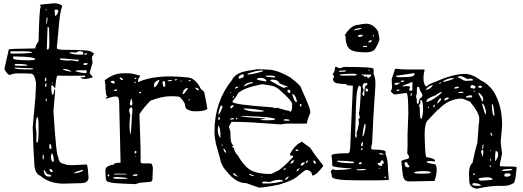

<svg xmlns="http://www.w3.org/2000/svg" viewBox="-20 -1110 3225 1184"><path d="M314.5 -1089.8Q345.7 -1089.8 364.3 -1074.2Q348.6 -1035.2 341.8 -937.5L330.1 -813.5Q330.1 -802.7 382.8 -802.7Q543.9 -802.7 543.9 -789.1Q548.8 -789.1 560.5 -780.3Q546.9 -760.7 546.9 -754.9V-750L550.8 -722.7L533.2 -663.1Q533.2 -654.3 552.7 -635.7V-633.8Q523.4 -623 501 -623Q478.5 -625 478.5 -629.9V-631.8L491.2 -633.8H501L505.9 -638.7V-642.6L501 -643.6L410.2 -642.6L334 -643.6Q328.1 -643.6 320.3 -567.4H318.4L299.8 -587.9L295.9 -574.2V-565.4Q297.9 -526.4 304.7 -524.4Q309.6 -524.4 314.5 -549.8V-558.6H318.4L320.3 -553.7L309.6 -424.8Q327.1 -143.6 338.9 -143.6Q343.8 -100.6 373 -100.6Q389.6 -91.8 410.2 -91.8H434.6L514.6 -95.7Q520.5 -95.7 525.4 -23.4Q531.2 19.5 477.5 19.5L373 22.5Q285.2 22.5 229.5 -25.4Q191.4 -40 191.4 -107.4Q186.5 -161.1 181.6 -324.2L198.2 -508.8L202.1 -588.9V-599.6Q193.4 -656.2 169.9 -656.2L129.9 -657.2H82Q62.5 -657.2 40 -647.5Q26.4 -649.4 6.8 -683.6L34.2 -804.7Q34.2 -809.6 198.2 -811.5Q198.2 -830.1 217.8 -855.5Q222.7 -1066.4 231.4 -1066.4V-1071.3Q231.4 -1074.2 225.6 -1074.2V-1078.1Q225.6 -1083 314.5 -1089.8ZM261.7 -1053.7V-1045.9H266.6V-1050.8L263.7 -1053.7ZM316.4 -1045.9V-1043.9L320.3 -1011.7H323.2Q338.9 -1028.3 338.9 -1040V-1045.9L334 -1050.8H321.3ZM268.6 -1004.9Q265.6 -995.1 265.6 -968.8V-963.9H268.6L272.5 -987.3V-1001ZM273.4 -943.4 268.6 -809.6V-807.6L272.5 -804.7H275.4Q284.2 -804.7 284.2 -838.9V-869.1L282.2 -936.5Q279.3 -943.4 277.3 -943.4ZM43 -789.1Q43 -779.3 53.7 -779.3H74.2Q124 -779.3 177.7 -784.2V-786.1Q177.7 -793.9 111.3 -793.9H53.7Q43 -793 43 -789.1ZM448.2 -786.1 430.7 -787.1H409.2V-782.2Q438.5 -773.4 460 -773.4H491.2Q494.1 -773.4 494.1 -779.3Q492.2 -793.9 478.5 -793.9H464.8ZM499 -777.3V-775.4L502.9 -772.5Q515.6 -772.5 518.6 -779.3V-780.3H502.9ZM60.5 -758.8V-752Q60.5 -738.3 152.3 -738.3Q197.3 -738.3 197.3 -745.1Q197.3 -759.8 79.1 -761.7H63.5ZM348.6 -746.1V-745.1Q348.6 -738.3 398.4 -736.3L420.9 -738.3L451.2 -732.4H457Q466.8 -732.4 466.8 -741.2H464.8L362.3 -750H352.5ZM494.1 -715.8V-713.9L499 -709H504.9Q517.6 -709 521.5 -717.8L516.6 -720.7H499ZM70.3 -710.9Q70.3 -705.1 77.1 -705.1L111.3 -704.1L147.5 -705.1L149.4 -707V-709Q131.8 -715.8 87.9 -715.8H75.2ZM70.3 -693.4V-690.4Q70.3 -681.6 172.9 -681.6L184.6 -683.6V-684.6L181.6 -688.5ZM369.1 -684.6V-681.6Q371.1 -676.8 416 -668H418.9V-669.9Q399.4 -684.6 376 -684.6ZM444.3 -670.9Q482.4 -659.2 509.8 -659.2L514.6 -664.1V-672.9L511.7 -676.8H480.5Q444.3 -676.8 444.3 -670.9ZM256.8 -622.1V-611.3L259.8 -608.4Q265.6 -609.4 265.6 -618.2V-623L263.7 -631.8H261.7Q256.8 -629.9 256.8 -622.1ZM299.8 -602.5V-599.6L304.7 -594.7H306.6V-597.7L300.8 -602.5ZM259.8 -595.7 258.8 -587.9V-582L259.8 -574.2H265.6L266.6 -585.9V-592.8L263.7 -595.7ZM261.7 -502V-490.2L265.6 -486.3H268.6V-490.2L266.6 -502ZM200.2 -329.1 205.1 -292 204.1 -244.1 205.1 -230.5H209Q217.8 -230.5 217.8 -293.9V-326.2Q217.8 -387.7 210.9 -387.7Q202.1 -387.7 200.2 -329.1ZM286.1 -221.7 284.2 -212.9V-203.1Q284.2 -193.4 291 -191.4H293Q297.9 -192.4 297.9 -201.2Q294.9 -221.7 289.1 -221.7ZM299.8 -165 293.9 -148.4Q293.9 -118.2 307.6 -110.4L311.5 -116.2V-127.9Q307.6 -162.1 299.8 -165ZM243.2 -155.3V-134.8L245.1 -126H246.1L250 -129.9V-151.4L246.1 -155.3ZM287.1 -69.3 286.1 -68.4V-59.6Q289.1 -52.7 295.9 -48.8H304.7V-50.8Q304.7 -65.4 287.1 -69.3ZM436.5 -42 441.4 -41Q492.2 -49.8 492.2 -59.6L489.3 -62.5Q436.5 -48.8 436.5 -42ZM250 -61.5V-55.7Q253.9 -21.5 279.3 -21.5H293L295.9 -25.4V-27.3Q295.9 -32.2 270.5 -37.1L252.9 -61.5Z M1131.8 -632.8Q1184.6 -632.8 1220.7 -557.6Q1228.5 -557.6 1240.2 -540L1258.8 -439.5Q1247.1 -423.8 1186.5 -423.8H1172.9Q1122.1 -430.7 1122.1 -458Q1122.1 -477.5 1090.8 -509.8Q1086.9 -516.6 1033.2 -516.6Q979.5 -516.6 908.2 -489.3Q859.4 -439.5 839.8 -405.3Q849.6 -159.2 846.7 -114.3Q846.7 -102.5 863.3 -102.5H896.5Q918 -101.6 918 -95.7V-93.8L922.9 -75.2L919.9 0L912.1 10.7L848.6 16.6H842.8L815.4 25.4Q660.2 20.5 660.2 13.7Q632.8 13.7 632.8 -10.7Q629.9 -29.3 629.9 -61.5Q629.9 -86.9 682.6 -95.7Q682.6 -106.4 718.8 -106.4L723.6 -107.4V-109.4L714.8 -480.5Q714.8 -514.6 698.2 -514.6H689.5Q672.9 -514.6 634.8 -501L632.8 -502.9V-505.9Q632.8 -508.8 643.6 -512.7V-514.6Q629.9 -514.6 629.9 -591.8Q627.9 -591.8 626 -615.2Q681.6 -658.2 739.3 -658.2H773.4Q791 -658.2 841.8 -644.5L843.8 -639.6Q831.1 -623 831.1 -612.3V-603.5Q940.4 -653.3 1131.8 -632.8ZM776.4 -427.7V-420.9Q783.2 -409.2 783.2 -391.6Q780.3 -385.7 778.3 -336.9L782.2 -282.2H783.2Q789.1 -282.2 793.9 -407.2Q796.9 -407.2 796.9 -435.5Q794.9 -448.2 790 -448.2H787.1Q776.4 -441.4 776.4 -427.7ZM677.7 -15.6V-13.7Q677.7 -6.8 716.8 -6.8H757.8L766.6 -8.8Q766.6 -15.6 694.3 -18.6ZM930.7 -574.2V-571.3Q942.4 -571.3 961.9 -610.4V-617.2H960.9Q924.8 -607.4 930.7 -574.2ZM1104.5 -530.3H1110.4Q1119.1 -533.2 1137.7 -562.5V-564.5Q1137.7 -567.4 1131.8 -567.4Q1108.4 -557.6 1108.4 -538.1Q1105.5 -538.1 1104.5 -530.3ZM787.1 -499 780.3 -471.7Q780.3 -462.9 789.1 -458H790Q795.9 -458 796.9 -476.6L792 -499ZM981.4 -603.5 987.3 -576.2H999L998 -605.5L995.1 -609.4H991.2Q981.4 -607.4 981.4 -603.5ZM682.6 -36.1 684.6 -34.2H759.8V-38.1L712.9 -39.1H685.5ZM662.1 -605.5Q669.9 -594.7 684.6 -594.7L686.5 -596.7V-606.4L679.7 -612.3Q662.1 -610.4 662.1 -605.5ZM798.8 -29.3 801.8 -25.4H822.3L828.1 -31.2Q828.1 -35.2 821.3 -36.1Q798.8 -34.2 798.8 -29.3ZM1185.5 -569.3V-565.4Q1193.4 -553.7 1204.1 -553.7H1207V-557.6Q1198.2 -569.3 1188.5 -569.3ZM718.8 -632.8V-626L727.5 -617.2H739.3V-620.1L723.6 -632.8ZM682.6 -551.8V-548.8H687.5Q701.2 -548.8 703.1 -555.7L700.2 -558.6H698.2Q684.6 -558.6 682.6 -551.8ZM1013.7 -614.3V-612.3L1016.6 -609.4H1030.3Q1039.1 -609.4 1041 -614.3L1039.1 -616.2H1030.3ZM810.5 -174.8V-164.1H815.4L821.3 -168.9V-175.8L817.4 -179.7H815.4ZM648.4 -36.1 644.5 -31.2V-25.4L648.4 -22.5H653.3V-31.2ZM837.9 -542V-538.1L841.8 -535.2H846.7L850.6 -538.1V-542L843.8 -543.9ZM1057.6 -617.2V-614.3H1066.4L1071.3 -619.1L1068.4 -623Q1057.6 -621.1 1057.6 -617.2ZM1143.6 -614.3V-612.3L1146.5 -609.4H1152.3L1155.3 -612.3V-614.3L1152.3 -617.2H1146.5ZM810.5 -628.9V-622.1H816.4L821.3 -627V-628.9L816.4 -630.9ZM807.6 -601.6V-599.6L810.5 -596.7L816.4 -601.6V-606.4H812.5ZM1142.6 -494.1V-490.2H1145.5L1151.4 -496.1V-499H1149.4Q1142.6 -496.1 1142.6 -494.1ZM1091.8 -609.4V-607.4H1097.7L1100.6 -610.4V-612.3H1095.7ZM812.5 -148.4V-143.6H815.4V-148.4Z M1630.9 -680.7Q1687.5 -680.7 1769.5 -632.8Q1838.9 -581.1 1838.9 -561.5Q1892.6 -444.3 1892.6 -424.8L1893.6 -414.1Q1873 -367.2 1873 -349.6L1865.2 -347.7H1749Q1732.4 -347.7 1710.9 -342.8Q1514.6 -358.4 1437.5 -358.4H1408.2Q1391.6 -334 1391.6 -325.2Q1401.4 -307.6 1401.4 -277.3Q1401.4 -224.6 1417 -215.8L1418.9 -209V-208L1410.2 -210.9V-208L1423.8 -194.3Q1423.8 -174.8 1448.2 -149.4Q1492.2 -70.3 1544.9 -51.8Q1586.9 -37.1 1647.5 -37.1Q1656.2 -37.1 1685.5 -53.7Q1711.9 -61.5 1788.1 -142.6V-146.5Q1788.1 -149.4 1770.5 -151.4L1767.6 -158.2Q1798.8 -218.8 1842.8 -236.3Q1847.7 -230.5 1892.6 -199.2Q1922.9 -151.4 1972.7 -89.8V-85Q1928.7 -28.3 1909.2 -28.3H1904.3Q1904.3 -58.6 1868.2 -62.5Q1860.4 -62.5 1808.6 -17.6Q1780.3 4.9 1701.2 28.3Q1610.4 46.9 1576.2 46.9L1499 19.5Q1434.6 19.5 1379.9 -50.8Q1356.4 -74.2 1341.8 -110.4Q1341.8 -119.1 1311.5 -222.7Q1302.7 -266.6 1302.7 -297.9V-299.8Q1302.7 -482.4 1410.2 -616.2Q1425.8 -649.4 1473.6 -666Q1502 -673.8 1551.8 -680.7Q1563.5 -685.5 1630.9 -680.7ZM1505.9 -650.4H1507.8Q1533.2 -650.4 1589.8 -667Q1601.6 -668 1601.6 -672.9L1598.6 -675.8H1596.7Q1558.6 -675.8 1507.8 -655.3L1505.9 -653.3ZM1451.2 -629.9V-627.9L1455.1 -625H1456.1Q1483.4 -631.8 1483.4 -638.7V-646.5L1478.5 -652.3H1475.6Q1451.2 -644.5 1451.2 -629.9ZM1620.1 -643.6V-639.6Q1620.1 -634.8 1674.8 -631.8L1676.8 -632.8V-636.7Q1676.8 -641.6 1660.2 -643.6ZM1564.5 -623V-621.1Q1564.5 -616.2 1620.1 -607.4L1622.1 -609.4V-614.3Q1611.3 -629.9 1585.9 -629.9H1581.1Q1564.5 -627.9 1564.5 -623ZM1646.5 -614.3V-612.3Q1723.6 -568.4 1729.5 -568.4H1731.4L1745.1 -573.2L1752 -571.3L1753.9 -573.2V-575.2Q1747.1 -580.1 1731.4 -584L1704.1 -595.7Q1694.3 -619.1 1660.2 -619.1H1656.2Q1646.5 -618.2 1646.5 -614.3ZM1485.4 -575.2Q1498 -585.9 1540 -598.6V-600.6L1538.1 -602.5H1524.4Q1485.4 -594.7 1485.4 -575.2ZM1414.1 -486.3V-482.4Q1414.1 -464.8 1660.2 -448.2L1673.8 -443.4L1690.4 -445.3Q1748 -426.8 1763.7 -426.8Q1763.7 -422.9 1772.5 -420.9Q1781.2 -431.6 1781.2 -443.4V-468.8Q1781.2 -487.3 1712.9 -547.9Q1683.6 -578.1 1642.6 -584L1596.7 -590.8Q1484.4 -569.3 1449.2 -536.1Q1435.5 -510.7 1414.1 -486.3ZM1428.7 -566.4V-563.5H1430.7Q1449.2 -568.4 1449.2 -573.2V-575.2H1442.4Q1433.6 -575.2 1428.7 -566.4ZM1752 -547.9Q1755.9 -537.1 1765.6 -537.1H1767.6L1770.5 -541V-549.8L1763.7 -556.6Q1752 -556.6 1752 -547.9ZM1400.4 -537.1V-536.1H1403.3L1407.2 -539.1V-541H1403.3ZM1781.2 -529.3Q1794.9 -486.3 1803.7 -481.4H1808.6L1811.5 -484.4Q1800.8 -527.3 1788.1 -527.3L1786.1 -529.3ZM1415 -506.8V-504.9Q1421.9 -507.8 1421.9 -516.6V-518.6Q1415 -515.6 1415 -506.8ZM1829.1 -465.8V-457L1832 -452.1Q1838.9 -454.1 1838.9 -461.9V-465.8L1835.9 -468.8H1832ZM1400.4 -450.2V-445.3L1403.3 -441.4H1405.3Q1415 -447.3 1420.9 -457V-460.9H1415Q1405.3 -460.9 1400.4 -450.2ZM1343.8 -459Q1333 -449.2 1326.2 -404.3H1328.1Q1335.9 -404.3 1352.5 -452.1Q1350.6 -459 1343.8 -459ZM1482.4 -441.4V-438.5Q1508.8 -420.9 1576.2 -420.9H1587.9L1605.5 -422.9V-427.7Q1543 -440.4 1482.4 -441.4ZM1726.6 -406.2V-402.3H1731.4V-406.2ZM1468.8 -395.5V-392.6Q1501 -385.7 1612.3 -379.9L1613.3 -378.9V-377L1585 -373Q1585 -368.2 1620.1 -368.2Q1676.8 -368.2 1676.8 -375Q1676.8 -388.7 1468.8 -395.5ZM1326.2 -386.7 1325.2 -378.9Q1326.2 -370.1 1330.1 -370.1Q1335 -370.1 1336.9 -383.8L1332 -386.7ZM1435.5 -381.8V-375H1442.4V-379.9L1441.4 -381.8V-383.8ZM1398.4 -373V-372.1H1400.4L1423.8 -375V-377L1418.9 -381.8H1415Q1402.3 -381.8 1398.4 -373ZM1728.5 -370.1Q1728.5 -365.2 1752 -365.2L1765.6 -366.2V-368.2Q1765.6 -375 1738.3 -375Q1728.5 -373 1728.5 -370.1ZM1326.2 -335.9 1325.2 -334V-331.1L1326.2 -329.1Q1323.2 -322.3 1323.2 -310.5V-304.7Q1323.2 -282.2 1336.9 -260.7H1339.8Q1339.8 -327.1 1326.2 -335.9ZM1345.7 -217.8V-214.8L1348.6 -210.9H1352.5V-214.8L1348.6 -217.8ZM1359.4 -194.3 1357.4 -192.4V-190.4Q1365.2 -168 1373 -168L1374 -169.9V-171.9Q1374 -182.6 1359.4 -194.3ZM1801.8 -181.6 1804.7 -178.7H1810.5Q1819.3 -178.7 1820.3 -183.6L1815.4 -188.5H1813.5Q1804.7 -188.5 1801.8 -181.6ZM1770.5 -103.5 1772.5 -101.6H1774.4Q1788.1 -101.6 1793 -120.1V-122.1Q1778.3 -122.1 1770.5 -103.5ZM1865.2 -106.4 1866.2 -105.5H1870.1Q1878.9 -109.4 1878.9 -119.1V-120.1H1875Q1865.2 -113.3 1865.2 -106.4ZM1913.1 -120.1 1911.1 -119.1V-117.2Q1916 -99.6 1922.9 -99.6H1924.8L1927.7 -103.5V-105.5Q1924.8 -120.1 1913.1 -120.1ZM1834 -91.8 1837.9 -87.9Q1858.4 -94.7 1858.4 -106.4V-108.4H1856.4Q1836.9 -108.4 1834 -91.8ZM1728.5 -60.5H1731.4Q1739.3 -64.5 1743.2 -74.2L1742.2 -76.2Q1728.5 -68.4 1728.5 -60.5ZM1808.6 -53.7H1813.5Q1827.1 -66.4 1827.1 -72.3H1825.2Q1808.6 -66.4 1808.6 -53.7ZM1418.9 -42V-37.1Q1419.9 -29.3 1442.4 -21.5L1448.2 -16.6V-17.6Q1431.6 -39.1 1423.8 -42ZM1516.6 -37.1V-35.2Q1516.6 -29.3 1544.9 -23.4L1546.9 -24.4V-26.4Q1527.3 -37.1 1517.6 -37.1ZM1592.8 -21.5V-17.6H1598.6V-21.5ZM1738.3 -1Q1752 -1 1760.7 -21.5H1756.8Q1738.3 -10.7 1738.3 -1ZM1644.5 12.7 1615.2 9.8H1610.4Q1597.7 9.8 1596.7 14.6V16.6L1601.6 21.5H1626Q1670.9 21.5 1724.6 7.8V5.9Q1722.7 -1 1709 -1H1702.1Q1670.9 -1 1644.5 12.7Z M2236.3 -963.9Q2283.2 -963.9 2311.5 -916L2320.3 -871.1Q2318.4 -848.6 2291 -804.7Q2272.5 -787.1 2236.3 -787.1Q2151.4 -787.1 2130.4 -813.5Q2109.4 -839.8 2111.3 -888.7Q2106.4 -888.7 2106.4 -891.6V-893.6Q2146.5 -957 2190.4 -957Q2201.2 -960.9 2236.3 -963.9ZM2163.1 -923.8V-922.9Q2209 -928.7 2209 -934.6L2202.1 -937.5Q2163.1 -931.6 2163.1 -923.8ZM2188.5 -884.8 2195.3 -882.8H2197.3Q2213.9 -882.8 2217.8 -893.6L2215.8 -895.5H2200.2Q2188.5 -895.5 2186.5 -884.8ZM2279.3 -889.6V-884.8H2281.2L2286.1 -889.6V-895.5H2284.2ZM2252 -852.5V-847.7H2256.8Q2266.6 -847.7 2272.5 -857.4V-862.3H2268.6Q2259.8 -862.3 2252 -852.5ZM2217.8 -823.2V-820.3H2241.2L2245.1 -823.2L2241.2 -827.1H2220.7ZM2053.7 -698.2Q2065.4 -689.5 2081.1 -689.5L2097.7 -697.3Q2282.2 -697.3 2282.2 -686.5L2284.2 -677.7V-654.3Q2294.9 -628.9 2294.9 -601.6V-581.1Q2281.2 -392.6 2274.4 -221.7Q2269.5 -213.9 2268.6 -194.3Q2271.5 -187.5 2281.2 -187.5H2286.1Q2359.4 -187.5 2359.4 -170.9L2357.4 -168.9V-160.2Q2373 -127.9 2373 -57.6L2377.9 -2.9L2375 0L2315.4 2H2179.7Q2026.4 2 2026.4 -21.5Q2026.4 -36.1 2019.5 -50.8Q2023.4 -61.5 2033.2 -66.4H2036.1Q2043 -61.5 2048.8 -61.5H2051.8Q2096.7 -61.5 2145.5 -68.4V-71.3Q2029.3 -78.1 2029.3 -88.9L2028.3 -100.6V-116.2L2024.4 -150.4Q2024.4 -165 2127 -165Q2140.6 -165 2140.6 -225.6L2156.2 -582H2154.3Q2103.5 -582 2119.1 -591.8Q2038.1 -591.8 2038.1 -610.4Q2033.2 -612.3 2033.2 -621.1L2040 -637.7Q2040 -642.6 2031.2 -651.4V-653.3Q2043 -661.1 2046.9 -696.3L2048.8 -698.2ZM2071.3 -670.9V-667H2078.1Q2113.3 -667 2113.3 -671.9L2110.4 -675.8H2106.4Q2071.3 -675.8 2071.3 -670.9ZM2252 -677.7 2256.8 -672.9H2258.8V-677.7L2254.9 -681.6ZM2076.2 -651.4V-648.4Q2076.2 -643.6 2094.7 -643.6H2110.4H2115.2H2158.2Q2179.7 -643.6 2179.7 -649.4V-650.4Q2179.7 -659.2 2099.6 -653.3ZM2209 -652.3V-649.4Q2216.8 -649.4 2231.4 -635.7H2234.4Q2238.3 -635.7 2238.3 -640.6H2240.2Q2244.1 -639.6 2248 -627H2250L2268.6 -642.6V-649.4L2240.2 -650.4H2220.7ZM2215.8 -575.2 2222.7 -553.7 2213.9 -531.2Q2219.7 -517.6 2222.7 -517.6H2224.6L2226.6 -526.4V-534.2Q2226.6 -584 2241.2 -584L2245.1 -588.9V-594.7L2241.2 -597.7H2233.4Q2215.8 -597.7 2215.8 -575.2ZM2169.9 -271.5Q2171.9 -260.7 2174.8 -260.7Q2178.7 -260.7 2179.7 -273.4L2178.7 -293.9Q2184.6 -300.8 2193.4 -348.6V-356.4L2190.4 -376Q2199.2 -380.9 2199.2 -385.7Q2193.4 -401.4 2193.4 -415V-417Q2199.2 -417 2206.1 -570.3Q2202.1 -581.1 2199.2 -581.1H2197.3Q2178.7 -581.1 2174.8 -447.3ZM2234.4 -563.5V-556.6Q2234.4 -547.9 2241.2 -544.9H2245.1L2250 -549.8V-556.6Q2247.1 -562.5 2240.2 -565.4ZM2227.5 -344.7Q2215.8 -297.9 2215.8 -269.5H2217.8Q2224.6 -269.5 2234.4 -326.2V-335.9L2233.4 -344.7ZM2207 -216.8V-208H2210.9Q2217.8 -210 2217.8 -223.6V-233.4H2213.9Q2209 -233.4 2207 -216.8ZM2206.1 -191.4V-184.6H2210.9L2215.8 -189.5V-192.4L2212.9 -196.3H2210.9ZM2315.4 -162.1Q2323.2 -157.2 2343.8 -155.3V-158.2Q2343.8 -163.1 2327.1 -165H2318.4ZM2308.6 -103.5Q2310.5 -86.9 2332 -86.9H2336.9V-89.8L2334 -95.7Q2334 -97.7 2345.7 -102.5V-109.4Q2345.7 -118.2 2338.9 -121.1H2334Q2330.1 -120.1 2325.2 -107.4ZM2056.6 -117.2V-116.2Q2066.4 -105.5 2140.6 -103.5H2149.4Q2162.1 -103.5 2163.1 -109.4V-112.3Q2112.3 -119.1 2065.4 -119.1ZM2192.4 -102.5 2197.3 -96.7H2199.2Q2210.9 -96.7 2210.9 -109.4H2204.1Q2194.3 -109.4 2192.4 -102.5ZM2316.4 -71.3V-68.4H2318.4L2323.2 -73.2V-75.2H2320.3ZM2199.2 -66.4H2179.7V-61.5L2199.2 -59.6L2238.3 -62.5V-66.4H2231.4L2215.8 -68.4ZM2349.6 -16.6V-13.7H2356.4L2359.4 -16.6V-18.6L2356.4 -21.5H2354.5Z M2419.9 -686.5Q2454.1 -681.6 2484.4 -681.6H2595.7L2598.6 -677.7Q2591.8 -652.3 2591.8 -638.7V-615.2Q2596.7 -577.1 2612.3 -577.1Q2621.1 -591.8 2667 -606.4Q2775.4 -654.3 2846.7 -654.3Q2892.6 -654.3 2946.3 -613.3Q2985.4 -597.7 3021.5 -549.8Q3076.2 -462.9 3076.2 -341.8V-331.1L3067.4 -233.4L3076.2 -162.1L3062.5 -98.6V-96.7L3063.5 -85L3115.2 -83H3137.7Q3160.2 -83 3166 -78.1Q3158.2 20.5 3144.5 20.5Q3119.1 36.1 3085.9 36.1H3058.6Q2996.1 36.1 2921.9 53.7Q2874 47.9 2874 5.9L2872.1 -41Q2872.1 -86.9 2894.5 -107.4Q2906.2 -171.9 2923.8 -228.5L2932.6 -348.6Q2935.5 -348.6 2935.5 -378.9Q2935.5 -414.1 2877.9 -483.4Q2835 -502 2826.2 -502Q2749 -502 2684.6 -435.5Q2679.7 -435.5 2619.1 -369.1Q2598.6 -353.5 2598.6 -278.3Q2601.6 -141.6 2609.4 -141.6Q2662.1 -131.8 2662.1 -121.1V-114.3L2632.8 -117.2L2611.3 -114.3V-110.4Q2611.3 -104.5 2664.1 -96.7Q2672.9 -86.9 2672.9 -64.5V-62.5Q2672.9 -31.2 2659.2 5.9L2502 8.8Q2476.6 8.8 2467.8 -14.6Q2460.9 -42 2455.1 -114.3Q2455.1 -122.1 2496.1 -130.9L2502.9 -139.6V-141.6Q2502.9 -148.4 2491.2 -164.1L2493.2 -206.1V-283.2L2498 -408.2Q2498 -536.1 2486.3 -536.1H2479.5L2416 -527.3Q2406.2 -527.3 2390.6 -544.9V-549.8Q2397.5 -558.6 2397.5 -572.3L2395.5 -622.1L2416 -683.6ZM2422.9 -642.6V-638.7Q2422.9 -634.8 2443.4 -633.8Q2532.2 -633.8 2532.2 -645.5L2537.1 -654.3V-657.2H2534.2V-659.2ZM2803.7 -633.8V-631.8Q2813.5 -631.8 2836.9 -615.2L2851.6 -611.3L2894.5 -613.3L2896.5 -615.2V-618.2Q2893.6 -625 2880.9 -625H2876L2862.3 -622.1Q2832 -640.6 2819.3 -640.6Q2806.6 -640.6 2803.7 -633.8ZM2711.9 -608.4 2714.8 -604.5Q2778.3 -620.1 2778.3 -627V-628.9H2776.4Q2744.1 -628.9 2711.9 -609.4ZM2450.2 -608.4 2454.1 -604.5H2457Q2474.6 -606.4 2474.6 -611.3L2468.8 -613.3Q2450.2 -613.3 2450.2 -608.4ZM2461.9 -577.1 2488.3 -579.1H2493.2Q2505.9 -579.1 2508.8 -572.3V-568.4Q2502 -561.5 2502 -554.7Q2509.8 -549.8 2518.6 -549.8Q2522.5 -549.8 2522.5 -554.7L2523.4 -599.6L2522.5 -604.5H2518.6Q2508.8 -597.7 2463.9 -582L2461.9 -581.1ZM2687.5 -595.7 2689.5 -594.7V-592.8Q2701.2 -596.7 2701.2 -599.6V-601.6H2698.2Q2687.5 -599.6 2687.5 -595.7ZM2413.1 -594.7V-592.8Q2413.1 -588.9 2420.9 -585.9Q2429.7 -585.9 2445.3 -597.7V-599.6H2422.9Q2413.1 -598.6 2413.1 -594.7ZM2880.9 -572.3Q2880.9 -565.4 2905.3 -563.5Q2912.1 -569.3 2912.1 -575.2Q2912.1 -582 2889.6 -585.9Q2880.9 -581.1 2880.9 -572.3ZM2607.4 -561.5V-556.6Q2627 -556.6 2648.4 -581.1V-582L2646.5 -584H2645.5Q2630.9 -584 2607.4 -561.5ZM2928.7 -575.2Q2930.7 -568.4 2939.5 -568.4H2947.3L2953.1 -574.2V-575.2Q2951.2 -581.1 2939.5 -581.1H2933.6ZM2782.2 -567.4V-563.5H2789.1Q2809.6 -566.4 2809.6 -572.3V-575.2H2800.8Q2782.2 -573.2 2782.2 -567.4ZM2552.7 -574.2 2550.8 -565.4V-541Q2550.8 -526.4 2545.9 -520.5V-512.7L2550.8 -493.2L2549.8 -483.4Q2549.8 -472.7 2557.6 -467.8Q2560.5 -467.8 2566.4 -499Q2585 -512.7 2585 -522.5Q2585 -529.3 2570.3 -551.8Q2566.4 -574.2 2559.6 -574.2ZM2424.8 -551.8V-549.8H2438.5L2443.4 -554.7V-556.6L2436.5 -558.6Q2424.8 -555.7 2424.8 -551.8ZM2901.4 -551.8 2899.4 -549.8V-547.9L2905.3 -544.9H2906.2L2910.2 -547.9ZM2805.7 -538.1 2807.6 -536.1H2809.6Q2839.8 -536.1 2839.8 -541L2828.1 -544.9Q2805.7 -543 2805.7 -538.1ZM2609.4 -485.4V-481.4Q2643.6 -485.4 2707 -540V-541H2698.2Q2691.4 -541 2666 -522.5Q2609.4 -502.9 2609.4 -485.4ZM2930.7 -538.1V-534.2Q2930.7 -529.3 2949.2 -497.1Q2949.2 -485.4 2954.1 -485.4L2960 -490.2V-497.1Q2960 -517.6 2933.6 -538.1ZM2511.7 -522.5 2513.7 -517.6H2516.6L2520.5 -536.1H2516.6Q2512.7 -536.1 2511.7 -522.5ZM2853.5 -512.7V-508.8H2887.7L2891.6 -512.7V-517.6L2885.7 -522.5H2878.9Q2853.5 -517.6 2853.5 -512.7ZM2718.8 -490.2Q2748 -497.1 2748 -505.9L2744.1 -508.8H2741.2Q2721.7 -508.8 2718.8 -490.2ZM2675.8 -474.6V-472.7H2679.7Q2701.2 -491.2 2701.2 -502H2698.2V-503.9Q2686.5 -503.9 2675.8 -474.6ZM2571.3 -488.3 2573.2 -479.5Q2573.2 -468.8 2561.5 -459Q2568.4 -452.1 2568.4 -445.3Q2568.4 -377 2577.1 -377H2580.1Q2588.9 -399.4 2588.9 -440.4Q2587.9 -491.2 2577.1 -493.2H2575.2Q2571.3 -493.2 2571.3 -488.3ZM2953.1 -471.7V-465.8Q2970.7 -404.3 2973.6 -403.3L2976.6 -413.1V-424.8Q2965.8 -471.7 2953.1 -471.7ZM3012.7 -467.8Q3015.6 -396.5 3026.4 -396.5H3029.3Q3024.4 -467.8 3014.6 -467.8ZM2650.4 -454.1V-452.1L2653.3 -449.2H2659.2L2662.1 -464.8H2659.2ZM2618.2 -449.2 2621.1 -444.3 2626 -445.3V-449.2L2623 -452.1H2621.1ZM3003.9 -292V-290L3008.8 -273.4H3015.6Q3014.6 -292 3003.9 -292ZM2953.1 -194.3 2954.1 -192.4H2956.1Q2960.9 -193.4 2960.9 -206.1V-221.7H2960Q2956.1 -221.7 2953.1 -194.3ZM2946.3 -171.9Q2953.1 -162.1 2953.1 -146.5H2956.1L2960 -162.1V-185.5Q2946.3 -185.5 2946.3 -171.9ZM3002 -184.6V-178.7H3005.9V-184.6ZM3036.1 -178.7 3033.2 -150.4V-117.2H3035.2Q3051.8 -138.7 3051.8 -157.2V-158.2Q3051.8 -178.7 3036.1 -178.7ZM3001 -114.3V-112.3H3002L3007.8 -127.9V-130.9H3005.9Q3001 -130.9 3001 -114.3ZM2474.6 -105.5V-103.5Q2476.6 -78.1 2493.2 -78.1H2500L2504.9 -83V-85Q2491.2 -98.6 2491.2 -109.4H2477.5ZM2999 -89.8V-85L3003.9 -80.1H3005.9L3008.8 -83V-85L3003.9 -89.8ZM3077.1 -59.6V-55.7Q3138.7 -56.6 3138.7 -64.5V-68.4H3120.1Q3077.1 -66.4 3077.1 -59.6ZM2534.2 -45.9Q2534.2 -39.1 2570.3 -39.1Q2636.7 -39.1 2636.7 -45.9Q2636.7 -54.7 2591.8 -54.7Q2539.1 -54.7 2534.2 -45.9ZM2898.4 -42V-34.2L2901.4 -30.3H2905.3L2908.2 -34.2V-35.2L2901.4 -42ZM3089.8 -32.2V-27.3Q3091.8 -20.5 3101.6 -20.5Q3124 -20.5 3128.9 -30.3V-34.2Q3126 -41 3113.3 -41H3106.4Q3092.8 -41 3089.8 -32.2ZM2930.7 -6.8Q2935.5 3.9 2946.3 3.9Q3019.5 1 3019.5 -4.9Q3009.8 -16.6 2985.4 -16.6Q2930.7 -14.6 2930.7 -6.8ZM2892.6 24.4V27.3Q2892.6 36.1 2928.7 36.1H2935.5L2947.3 34.2V33.2Q2932.6 19.5 2903.3 19.5H2898.4Z"/></svg>

Font: Love Ya Like A Sister
Style: Regular
Weight: 400
Designer: Kimberly Geswein
Foundry: Kimberly Geswein
Version: Version 1.002 2007